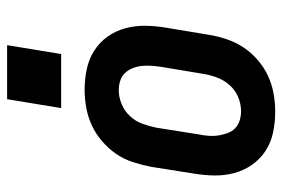

<svg xmlns="http://www.w3.org/2000/svg" viewBox="-147 -639 794 540"><g transform="rotate(-90 250.0 -369.0)"><path d="M206 8Q176 8 147.5 2Q119 -4 96 -19Q73 -34 57 -56.5Q41 -79 33.5 -106.5Q26 -134 26.5 -163.5Q27 -193 32 -222L51 -342Q56 -367 64 -392Q72 -417 87 -439Q102 -461 123 -479Q144 -497 168 -508Q192 -519 217.5 -523.5Q243 -528 267 -528Q297 -528 325.5 -522Q354 -516 377.5 -501Q401 -486 417 -463.5Q433 -441 440.5 -413.5Q448 -386 447.5 -356.5Q447 -327 442 -298L422 -178Q418 -153 409.5 -128Q401 -103 386.5 -81Q372 -59 351 -41Q330 -23 306 -12Q282 -1 256.5 3.5Q231 8 206 8ZM207 -88Q227 -88 246.5 -96Q266 -104 280 -119.5Q294 -135 301.5 -154.5Q309 -174 312 -193L332 -313Q334 -327 335 -341Q336 -355 334.5 -368Q333 -381 328 -393.5Q323 -406 314 -415Q305 -424 292.5 -428Q280 -432 266 -432Q247 -432 227.5 -424Q208 -416 193.5 -400.5Q179 -385 172 -365.5Q165 -346 161 -327L142 -207Q139 -193 138 -179Q137 -165 139 -152Q141 -139 145.5 -126.5Q150 -114 159 -105Q168 -96 181 -92Q194 -88 207 -88ZM368 -594H216L241 -746H393Z"/></g></svg>

Font: Iosevka SS04 Oblique
Style: Bold
Weight: 700
Italic angle: -9°
Monospace: yes
Designer: Belleve Invis
Foundry: Belleve Invis
Version: Version 19.0.0; ttfautohint (v1.8.4)